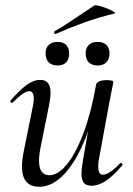

<svg xmlns="http://www.w3.org/2000/svg" viewBox="-20 -700 508 733"><path d="M64 -64Q64 -88 70 -119L106 -297Q109 -312 109 -323Q109 -352 91 -352Q72 -352 29 -309Q27 -307 25 -307Q22 -307 20 -310.5Q18 -314 21 -317Q56 -357 82 -376Q108 -395 134 -395Q173 -395 173 -346Q173 -327 167 -297L135 -138Q129 -108 129 -86Q129 -31 169 -31Q201 -31 235 -72Q269 -113 298.5 -191.5Q328 -270 347 -377L361 -376Q341 -260 306 -172Q271 -84 225.5 -35.5Q180 13 130 13Q64 13 64 -64ZM291 -38Q291 -54 296 -84L347 -377Q349 -385 359 -389.5Q369 -394 387 -394Q413 -394 413 -387L409 -367Q400 -324 398 -312L357 -89Q355 -80 355 -64Q355 -33 373 -33Q385 -33 402 -44.5Q419 -56 439 -77Q440 -78 442 -78Q445 -78 447 -74.5Q449 -71 447 -69Q412 -28 384 -9.5Q356 9 329 9Q309 9 300 -2Q291 -13 291 -38ZM307 -496Q307 -517 319 -528.5Q331 -540 353 -540Q374 -540 386 -528.5Q398 -517 398 -496Q398 -474 386 -462Q374 -450 353 -450Q331 -450 319 -462Q307 -474 307 -496ZM154 -496Q154 -517 166 -528.5Q178 -540 200 -540Q221 -540 232.5 -528.5Q244 -517 244 -496Q244 -474 232.5 -462Q221 -450 200 -450Q178 -450 166 -462Q154 -474 154 -496ZM192 -570Q188 -570 187 -574.5Q186 -579 189 -581Q225 -601 292 -647Q324 -669 340 -679Q345 -682 368 -675Q391 -668 408 -659Q425 -650 416 -648Q354 -633 302.5 -614.5Q251 -596 194 -571Z"/></svg>

Font: Cormorant Garamond Medium
Style: Italic
Weight: 500
Italic angle: -10°
Designer: Christian Thalmann (Catharsis Fonts)
Foundry: Catharsis Fonts
Version: Version 4.000